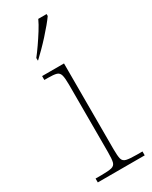

<svg xmlns="http://www.w3.org/2000/svg" viewBox="-200 -812 680 858"><g transform="rotate(-30 140.0 -383.0)"><path d="M31 0V-20H61Q97 -20 113.5 -24Q130 -28 134 -43.5Q138 -59 138 -94V-442Q138 -477 133.5 -492.5Q129 -508 115 -512Q101 -516 71 -516H53V-536H166V-94Q166 -59 170 -43.5Q174 -28 191 -24Q208 -20 245 -20H273V0ZM71 -619Q86 -638 104 -664Q122 -690 139 -717Q156 -744 166 -766H209V-756Q200 -743 183.5 -723Q167 -703 147 -681Q127 -659 107.5 -639.5Q88 -620 73 -606H71Z"/></g></svg>

Font: Noto Rashi Hebrew Thin
Style: Regular
Weight: 250
Version: Version 1.006